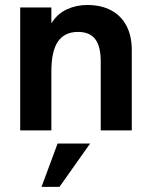

<svg xmlns="http://www.w3.org/2000/svg" viewBox="-20 -523 604 770"><path d="M61 -493H186V-429.5Q209.5 -467.5 247.5 -485.2Q285.5 -503 330 -503Q385.5 -503 425.8 -481.5Q466 -460 487.2 -419.5Q508.5 -379 508.5 -322V0H384V-276Q384 -337.5 361.8 -366.2Q339.5 -395 293 -395Q239 -395 212.5 -356.5Q186 -318 186 -236.5V0H61ZM211 52.5H341.5L218.5 226.5H146.5Z"/></svg>

Font: HK Grotesk
Style: Bold
Weight: 700
Designer: Alfredo Marco Pradil
Foundry: Hanken Design Co.
Version: Version 3.001